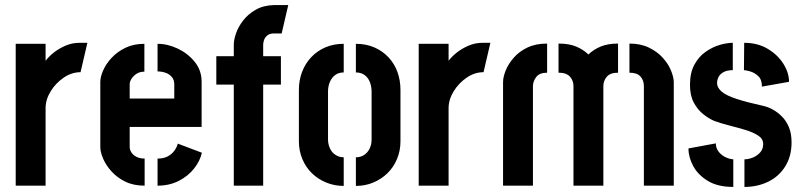

<svg xmlns="http://www.w3.org/2000/svg" viewBox="-20 -733 3165 758"><path d="M42 0V-560H160V-493Q171 -508 190.5 -524Q210 -540 237 -552Q264 -564 294 -564Q301 -564 309 -564Q317 -564 325 -564L298 -448Q263 -448 231.5 -426.5Q200 -405 180 -372.5Q160 -340 160 -306V0Z M551 0Q507 0 474.5 -16Q442 -32 420 -56.5Q398 -81 387 -107Q376 -133 376 -152V-409Q376 -429 387 -454.5Q398 -480 420 -504Q442 -528 474.5 -544Q507 -560 550 -560V-450Q532 -450 519.5 -442Q507 -434 499.5 -422.5Q492 -411 492 -401V-344H668V-400Q668 -418 658 -429.5Q648 -441 633 -446Q618 -451 602 -451V-560Q642 -560 682 -541Q722 -522 749 -488.5Q776 -455 776 -410V-232H492V-152Q492 -143 498 -132.5Q504 -122 517.5 -114.5Q531 -107 551 -107ZM602 0V-107Q626 -107 642 -115.5Q658 -124 668 -137.5Q678 -151 682 -166L777 -130Q770 -98 746.5 -68Q723 -38 686 -19Q649 0 602 0Z M903 0V-399H834V-511H903V-557Q903 -575 911.5 -600.5Q920 -626 939.5 -651.5Q959 -677 989.5 -694.5Q1020 -712 1062 -713H1118L1092 -601H1062Q1044 -601 1034.5 -592.5Q1025 -584 1022 -573.5Q1019 -563 1019 -557V-511H1089V-399H1019V0Z M1337 1Q1300 1 1267.5 -12.5Q1235 -26 1211 -49.5Q1187 -73 1173.5 -105.5Q1160 -138 1160 -175V-378Q1160 -416 1172.5 -449Q1185 -482 1208.5 -507Q1232 -532 1264.5 -546Q1297 -560 1337 -560V-447Q1317 -447 1303.5 -437Q1290 -427 1282.5 -410Q1275 -393 1275 -371V-182Q1275 -164 1282.5 -147.5Q1290 -131 1304.5 -121.5Q1319 -112 1337 -112ZM1385 1V-112Q1404 -112 1418 -121.5Q1432 -131 1439.5 -147Q1447 -163 1447 -181V-371Q1447 -392 1440 -409.5Q1433 -427 1419 -437Q1405 -447 1385 -447V-560Q1425 -560 1457.5 -546Q1490 -532 1513.5 -507Q1537 -482 1549 -449Q1561 -416 1561 -378V-175Q1561 -138 1547.5 -105.5Q1534 -73 1510 -49.5Q1486 -26 1454 -12.5Q1422 1 1385 1Z M1633 0V-560H1751V-493Q1762 -508 1781.5 -524Q1801 -540 1828 -552Q1855 -564 1885 -564Q1892 -564 1900 -564Q1908 -564 1916 -564L1889 -448Q1854 -448 1822.5 -426.5Q1791 -405 1771 -372.5Q1751 -340 1751 -306V0Z M2244 0V-393Q2244 -415 2230 -430.5Q2216 -446 2185 -446V-561Q2226 -561 2254 -549.5Q2282 -538 2303 -518Q2324 -538 2352 -549.5Q2380 -561 2420 -561V-446Q2389 -446 2375.5 -430Q2362 -414 2362 -393V0ZM1966 0V-408Q1966 -429 1976.5 -455Q1987 -481 2008.5 -505.5Q2030 -530 2062.5 -545.5Q2095 -561 2140 -561V-446Q2110 -446 2097 -429Q2084 -412 2084 -393V0ZM2522 0V-393Q2522 -416 2508.5 -431Q2495 -446 2465 -446V-561Q2509 -561 2542 -545Q2575 -529 2597 -504.5Q2619 -480 2629.5 -453.5Q2640 -427 2640 -408V0Z M2919 5V-104Q2934 -104 2951 -110.5Q2968 -117 2980.5 -130.5Q2993 -144 2993 -164Q2993 -185 2973 -198Q2953 -211 2923 -220Q2893 -229 2859.5 -237.5Q2826 -246 2799 -256Q2778 -265 2756 -282.5Q2734 -300 2719 -328Q2704 -356 2704 -398Q2704 -446 2721.5 -478Q2739 -510 2766.5 -529Q2794 -548 2822.5 -556Q2851 -564 2873 -564V-456Q2850 -456 2836 -448Q2822 -440 2816.5 -428.5Q2811 -417 2811 -406Q2811 -386 2830 -370.5Q2849 -355 2889.5 -342Q2930 -329 2993 -315Q3012 -311 3031 -300.5Q3050 -290 3067 -273Q3084 -256 3094.5 -231Q3105 -206 3105 -171Q3105 -116 3080 -76Q3055 -36 3012.5 -15.5Q2970 5 2919 5ZM2875 5Q2814 5 2775 -18.5Q2736 -42 2717 -77Q2698 -112 2698 -147L2806 -167Q2806 -149 2816.5 -135Q2827 -121 2843 -113Q2859 -105 2875 -104ZM2988 -391Q2988 -419 2973.5 -432.5Q2959 -446 2942 -451Q2925 -456 2917 -456L2918 -564Q2971 -564 3010.5 -540.5Q3050 -517 3072.5 -481.5Q3095 -446 3095 -410Z"/></svg>

Font: Stick No Bills ExtraLight
Style: Bold
Weight: 700
Version: Version 2.000